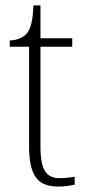

<svg xmlns="http://www.w3.org/2000/svg" viewBox="-20 -677 319 707"><path d="M196 10C215 10 237 7 255 3V-26C235 -23 221 -21 200 -21C151 -21 129 -50 129 -137V-505H246V-536H129V-657H103C101 -600 93 -569 77 -552C64 -538 43 -529 16 -528V-505H87V-142C87 -29 118 10 196 10Z"/></svg>

Font: Noto Serif Thai SemiCondensed ExtraLight
Style: Regular
Weight: 200
Width: 4
Designer: Monotype Design Team
Foundry: Monotype Imaging Inc.
Version: Version 2.002